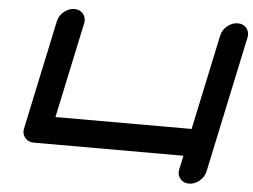

<svg xmlns="http://www.w3.org/2000/svg" viewBox="-56 -781 1314 996"><g transform="rotate(5 600.5 -283.5)"><path d="M1198.7 -637.7 1047.9 70.8Q1041.5 100.1 1016.4 120.8Q991.2 141.6 961.9 141.6Q932.6 141.6 916.5 120.6Q904.3 106 904.3 86.4Q904.3 79.1 906.2 70.8L921.4 0H141.6Q112.3 0 96.2 -21Q84 -35.6 84 -55.2Q84 -62.5 85.9 -70.8L206.5 -637.7Q212.9 -667.5 238 -688.2Q263.2 -709 292.5 -709Q321.8 -709 337.9 -688.5Q350.1 -673.3 350.1 -653.3Q350.1 -646 348.1 -637.7L242.7 -142.1H951.7L1057.1 -637.7Q1063.5 -667.5 1088.6 -688.2Q1113.8 -709 1143.1 -709Q1172.4 -709 1188.5 -688.5Q1200.7 -673.3 1200.7 -653.3Q1200.7 -646 1198.7 -637.7Z"/></g></svg>

Font: Robtronika
Style: Italic
Weight: 400
Italic angle: -12°
Designer: GGBot
Version: 1.00